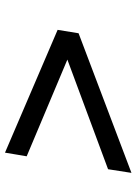

<svg xmlns="http://www.w3.org/2000/svg" viewBox="94 -680 559 788"><g transform="rotate(90 374.0 -285.5)"><path d="M606 -26 102 -242 116 -328 689 -545 674 -449 216 -279 217 -285 621 -115Z"/></g></svg>

Font: Nunito Sans 7pt Expanded SemiBold
Style: Italic
Weight: 600
Width: 7
Italic angle: -9°
Designer: Vernon Adams
Foundry: Vernon Adams
Version: Version 3.101;gftools[0.9.27]